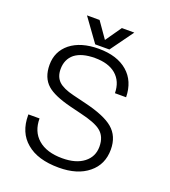

<svg xmlns="http://www.w3.org/2000/svg" viewBox="-156 -972 979 1106"><g transform="rotate(20 333.5 -419.0)"><path d="M63.5 -208V-203.1Q63.5 -96.7 132.8 -39.1Q202.1 20.5 332 20.5Q446.3 20.5 512.7 -34.2Q579.1 -87.9 579.1 -179.7Q579.1 -261.7 524.4 -307.6Q473.6 -350.6 353.5 -379.9L269.5 -400.4Q205.1 -416 176.8 -442.4Q148.4 -469.7 148.4 -516.6Q148.4 -577.1 190.4 -611.3Q233.4 -644.5 313.5 -644.5Q396.5 -644.5 442.4 -605.5Q489.3 -565.4 490.2 -493.2H558.6Q556.6 -591.8 493.2 -646.5Q428.7 -702.1 316.4 -702.1Q207 -702.1 142.6 -651.4Q80.1 -600.6 80.1 -518.6Q80.1 -439.5 127.9 -397.5Q170.9 -359.4 276.4 -333L343.8 -316.4Q436.5 -294.9 471.7 -266.6Q511.7 -235.4 511.7 -172.9Q511.7 -111.3 463.9 -74.2Q416 -37.1 332 -37.1Q236.3 -37.1 183.6 -83Q131.8 -127.9 131.8 -208ZM262.7 -859.4H185.5L287.1 -718.8H374L475.6 -859.4H399.4L331.1 -761.7Z"/></g></svg>

Font: Dotum
Style: Regular
Weight: 400
Version: Version 2.21